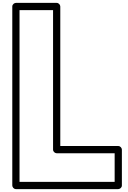

<svg xmlns="http://www.w3.org/2000/svg" viewBox="-20 -1283 887 1328"><path d="M347 -1213V-248C347 -232.9 361.3 -223 372 -223H773V-25H115V-1213ZM397 -1238C397 -1248.7 387.1 -1263 372 -1263H90C79.3 -1263 65 -1253.1 65 -1238V0C65 10.7 74.9 25 90 25H798C808.7 25 823 15.1 823 0V-248C823 -258.7 813.1 -273 798 -273H397Z"/></svg>

Font: Poland Can Into
Style: BigWritingsOLn
Weight: 700
Foundry: Cannot Into Space Fonts
Version: Version 0.92